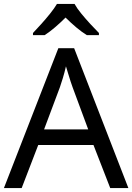

<svg xmlns="http://www.w3.org/2000/svg" viewBox="-20 -964 679 984"><path d="M545 0 459 -221H176L91 0H0L279 -717H360L638 0ZM352 -517Q349 -525 342 -546Q335 -567 328.5 -589.5Q322 -612 318 -624Q311 -593 302 -563.5Q293 -534 287 -517L206 -301H432ZM362 -944Q374 -922 396.5 -894.5Q419 -867 443.5 -840.5Q468 -814 487 -795V-784H425Q399 -800 371 -823.5Q343 -847 316 -874Q289 -847 262 -824Q235 -801 209 -784H149V-795Q168 -815 191.5 -841Q215 -867 237 -894.5Q259 -922 272 -944Z"/></svg>

Font: Noto Sans Modi
Style: Regular
Weight: 400
Designer: Monotype Design Team
Foundry: Monotype Imaging Inc.
Version: Version 2.003; ttfautohint (v1.8.4.7-5d5b)